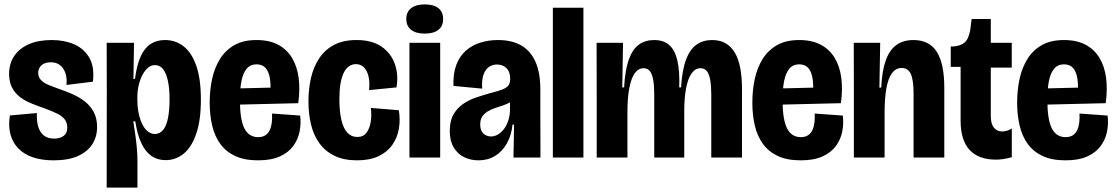

<svg xmlns="http://www.w3.org/2000/svg" viewBox="-20 -723 5121 881"><path d="M225.2 12.7Q171.2 12.7 130.2 -1.4Q89.3 -15.5 63.6 -42.4Q37.8 -69.3 27.8 -107.1Q17.8 -144.8 25.3 -193.2L149.3 -204.3Q147.5 -169.3 155.1 -142.8Q162.7 -116.3 180.8 -101.7Q199 -87 228.2 -87Q254.8 -87 271.8 -99.3Q288.7 -111.7 288.7 -137Q288.7 -159.8 277.2 -174.9Q265.8 -190 243.2 -201.2Q220.7 -212.3 187.7 -224.8Q153.3 -236.5 123.2 -248.8Q93 -261 70.3 -278.8Q47.7 -296.7 34.8 -322.1Q21.8 -347.5 21.8 -383.5Q21.8 -432 45.8 -466.8Q69.7 -501.7 113.2 -520.5Q156.8 -539.3 217.3 -539.3Q274.8 -539.3 319.9 -519.9Q365 -500.5 389.6 -458.7Q414.2 -416.8 406.3 -348.2L284.8 -333.2Q288.2 -364 280.2 -387.3Q272.3 -410.7 255.6 -423.9Q238.8 -437.2 213.7 -437.2Q185.8 -437.2 170.6 -423.8Q155.3 -410.3 155.3 -388.8Q155.3 -370.2 167.2 -356.8Q179.2 -343.3 200.8 -334.2Q222.3 -325 252.5 -314.5Q282 -304.5 312.2 -291.2Q342.3 -278 368 -258.4Q393.7 -238.8 409.6 -209.9Q425.5 -181 425.5 -139.5Q425.5 -94.8 402.9 -60.3Q380.3 -25.8 336.5 -6.6Q292.7 12.7 225.2 12.7Z M469.5 137.8 470 -297.3 469.5 -526.5H595L592.2 -360.8H599.3Q607.8 -425.7 625.8 -464.7Q643.7 -503.7 671.5 -521.5Q699.3 -539.3 737.2 -539.3Q786.3 -539.3 823.2 -509.9Q860.2 -480.5 881 -420.3Q901.8 -360.2 901.8 -265.7Q901.8 -170.7 880.3 -108.8Q858.8 -46.8 822.3 -17.5Q785.8 11.8 740 11.8Q702.5 11.8 674.4 -7.8Q646.3 -27.5 628 -67.3Q609.7 -107.2 600.8 -166.3L591.7 -166.2Q597 -132.7 601.4 -100.8Q605.8 -68.8 608.2 -39.8Q610.7 -10.7 610.7 14.5V137.8ZM689.8 -108.2Q713.3 -108.2 728.5 -126.8Q743.7 -145.3 750.8 -181.1Q758 -216.8 758 -267.2Q758 -318 750.3 -352.8Q742.7 -387.7 728.1 -406Q713.5 -424.3 691 -424.3Q673.3 -424.3 658.8 -412Q644.3 -399.7 633.5 -378.9Q622.7 -358.2 616.5 -332.2Q610.3 -306.2 610.3 -277.2V-262.7Q610.3 -236.5 614.2 -213.7Q618 -190.8 625.1 -171.1Q632.2 -151.3 642.3 -137.2Q652.5 -123 664.7 -115.6Q676.8 -108.2 689.8 -108.2Z M1164.3 12.7Q1101.3 12.7 1059.2 -7.1Q1017 -26.8 991.2 -62.2Q965.3 -97.5 953.8 -145.9Q942.2 -194.3 942.2 -251.8Q942.2 -309.3 953.3 -360.9Q964.5 -412.5 989.6 -452.7Q1014.7 -492.8 1055.7 -516.1Q1096.7 -539.3 1157.2 -539.3Q1215.3 -539.3 1255.4 -518.2Q1295.5 -497.2 1319.4 -458.2Q1343.3 -419.3 1350.3 -366.1Q1357.3 -312.8 1348.5 -249.5L1033.3 -242V-316.3L1236.8 -321.3L1219.3 -273.8Q1223.8 -324.8 1219.1 -359Q1214.3 -393.2 1199.3 -410.5Q1184.3 -427.8 1157.2 -427.8Q1128.7 -427.8 1111.8 -407.5Q1095 -387.2 1087.9 -350.9Q1080.8 -314.7 1080.8 -266Q1080.8 -174.3 1101.4 -134Q1122 -93.7 1164.5 -93.7Q1184.8 -93.7 1197.9 -102.5Q1211 -111.3 1217.9 -126.2Q1224.8 -141.2 1227.2 -160.8Q1229.5 -180.5 1228.2 -202L1357.3 -192.7Q1361.8 -156.2 1354.8 -119.8Q1347.7 -83.5 1325.8 -53.4Q1304 -23.3 1264.3 -5.3Q1224.7 12.7 1164.3 12.7Z M1618.2 12.7Q1557.7 12.7 1515.1 -8Q1472.5 -28.7 1445.8 -65.5Q1419 -102.3 1407.2 -151.6Q1395.3 -200.8 1395.3 -257.8Q1395.3 -315.8 1407.2 -366.4Q1419 -417 1445.2 -456.2Q1471.3 -495.3 1513.4 -517.3Q1555.5 -539.3 1616 -539.3Q1687.3 -539.3 1730.9 -508.9Q1774.5 -478.5 1791.8 -429.3Q1809.2 -380.2 1799.3 -322L1673.5 -309.5Q1677.3 -346 1670.9 -372.7Q1664.5 -399.3 1650 -414Q1635.5 -428.7 1612.8 -428.7Q1594.8 -428.7 1580.4 -418.2Q1566 -407.8 1556.6 -387.7Q1547.2 -367.5 1542.2 -338.2Q1537.3 -309 1537.3 -269.3Q1537.3 -210.8 1546.6 -171.9Q1555.8 -133 1574.2 -113.8Q1592.5 -94.5 1619.2 -94.5Q1647.7 -94.5 1662.4 -115.1Q1677.2 -135.7 1681.4 -166.2Q1685.7 -196.8 1681.7 -227.8L1810 -217.3Q1817.3 -173.8 1810.3 -132.5Q1803.3 -91.2 1780.2 -58.3Q1757.2 -25.5 1717.1 -6.4Q1677 12.7 1618.2 12.7Z M1858.8 0V-526.5H1999.8V0ZM1928.3 -568.8Q1888.6 -568.8 1866.5 -586.2Q1844.3 -603.7 1844.3 -635.5Q1844.3 -668.3 1866.6 -685.5Q1888.8 -702.8 1928.3 -702.8Q1969.9 -702.8 1991.6 -685.6Q2013.3 -668.3 2013.3 -635.4Q2013.3 -603.3 1991.6 -586.1Q1969.8 -568.8 1928.3 -568.8Z M2175 12.7Q2139.5 12.7 2109.6 -1.9Q2079.7 -16.5 2061.8 -46.5Q2043.8 -76.5 2043.8 -122.2Q2043.8 -167.8 2060.5 -197.3Q2077.2 -226.8 2104.6 -245.8Q2132 -264.7 2164.5 -275.6Q2197 -286.5 2227 -295Q2267 -305 2286.8 -313.1Q2306.5 -321.2 2313.8 -332.2Q2321 -343.2 2321 -360.5Q2321 -393.2 2304.2 -410.1Q2287.3 -427 2259.7 -427Q2240.2 -427 2223.9 -416.2Q2207.7 -405.3 2198.8 -381Q2189.8 -356.7 2192.5 -316.3L2060.8 -328.8Q2058.5 -385 2073.8 -425.3Q2089.2 -465.7 2117.7 -490.7Q2146.2 -515.7 2184.2 -527.5Q2222.2 -539.3 2264.8 -539.3Q2329.5 -539.3 2372.4 -514.1Q2415.3 -488.8 2437.3 -439Q2459.3 -389.2 2459.3 -314.2V-204.5Q2459.5 -170.2 2459.6 -136.2Q2459.7 -102.3 2459.8 -68.4Q2459.8 -34.5 2459.8 0H2336Q2336.8 -37.3 2337.5 -74.8Q2338.2 -112.3 2338.8 -151.3H2331.7Q2326.8 -102.3 2305.8 -65Q2284.8 -27.7 2251.7 -7.5Q2218.5 12.7 2175 12.7ZM2232.7 -96.8Q2249 -96.8 2264.4 -105.6Q2279.8 -114.3 2292.2 -130.6Q2304.5 -146.8 2312.2 -169.7Q2320 -192.5 2320.2 -221V-265.2L2345.2 -275.2Q2336.7 -262.7 2321.1 -253.8Q2305.5 -245 2287.3 -239.1Q2269.2 -233.2 2250.9 -227Q2232.7 -220.8 2217.6 -211.6Q2202.5 -202.3 2193 -188.5Q2183.5 -174.7 2183.5 -151.8Q2183.5 -123.7 2198.1 -110.2Q2212.7 -96.8 2232.7 -96.8Z M2516.8 0V-687.5H2657V0Z M2718 0V-288.7L2717.5 -526.5H2838.8L2835.3 -322H2843.7Q2848.2 -401.8 2865.2 -449.6Q2882.3 -497.3 2911.6 -518.3Q2940.8 -539.3 2981.7 -539.3Q3025.2 -539.3 3051.2 -516Q3077.2 -492.7 3088.2 -444.8Q3099.3 -397 3096.7 -322H3105Q3110 -401.7 3127.9 -449.3Q3145.8 -497 3176.1 -518.2Q3206.3 -539.3 3247.3 -539.3Q3283.5 -539.3 3309.1 -524.6Q3334.7 -509.8 3351.6 -481.7Q3368.5 -453.5 3376.6 -411.2Q3384.7 -369 3384.7 -314.2V0H3243.7V-288Q3243.7 -329.5 3238.8 -356.7Q3233.8 -383.8 3223.2 -396.9Q3212.7 -410 3194.3 -410Q3170.3 -410 3153.4 -386.2Q3136.5 -362.5 3128.1 -318.3Q3119.7 -274.2 3119.7 -212V0H2982V-290.3Q2982 -330.8 2977.1 -357.2Q2972.2 -383.7 2961.7 -396.8Q2951.2 -410 2933 -410Q2909.2 -410 2892.8 -387.2Q2876.3 -364.3 2867.7 -319.3Q2859 -274.3 2859 -208.7V0Z M3654.3 12.7Q3591.3 12.7 3549.2 -7.1Q3507 -26.8 3481.2 -62.2Q3455.3 -97.5 3443.8 -145.9Q3432.2 -194.3 3432.2 -251.8Q3432.2 -309.3 3443.3 -360.9Q3454.5 -412.5 3479.6 -452.7Q3504.7 -492.8 3545.7 -516.1Q3586.7 -539.3 3647.2 -539.3Q3705.3 -539.3 3745.4 -518.2Q3785.5 -497.2 3809.4 -458.2Q3833.3 -419.3 3840.3 -366.1Q3847.3 -312.8 3838.5 -249.5L3523.3 -242V-316.3L3726.8 -321.3L3709.3 -273.8Q3713.8 -324.8 3709.1 -359Q3704.3 -393.2 3689.3 -410.5Q3674.3 -427.8 3647.2 -427.8Q3618.7 -427.8 3601.8 -407.5Q3585 -387.2 3577.9 -350.9Q3570.8 -314.7 3570.8 -266Q3570.8 -174.3 3591.4 -134Q3612 -93.7 3654.5 -93.7Q3674.8 -93.7 3687.9 -102.5Q3701 -111.3 3707.9 -126.2Q3714.8 -141.2 3717.2 -160.8Q3719.5 -180.5 3718.2 -202L3847.3 -192.7Q3851.8 -156.2 3844.8 -119.8Q3837.7 -83.5 3815.8 -53.4Q3794 -23.3 3754.3 -5.3Q3714.7 12.7 3654.3 12.7Z M3898 0V-299L3897.5 -526.5H4018.8L4015.2 -321H4023.5Q4027.2 -399.2 4044.6 -446.8Q4062 -494.5 4093.6 -516.9Q4125.2 -539.3 4171.3 -539.3Q4243.8 -539.3 4278.4 -485.4Q4313 -431.5 4313 -319V0H4172V-292.8Q4172 -354 4159.7 -382.6Q4147.3 -411.2 4117.3 -411.2Q4090.5 -411.2 4072.8 -387.1Q4055.2 -363 4047.1 -317.4Q4039 -271.8 4039 -206.8V0Z M4550 9.5Q4470.3 9.5 4429.1 -35Q4387.8 -79.5 4387.8 -169.2V-416.3H4342.5V-509.8H4353.5Q4396.3 -513.2 4413.2 -535.5Q4430 -557.8 4434.3 -603.2L4438.2 -635.8H4526.3V-526.5H4622.5V-412.8H4526.3V-191.2Q4526.3 -154 4540.8 -136.9Q4555.2 -119.8 4578.2 -119.8Q4589.3 -119.8 4601.2 -123.4Q4613 -127 4622.7 -133.5V-1.7Q4602 4.2 4583.9 6.8Q4565.8 9.5 4550 9.5Z M4869.3 12.7Q4806.3 12.7 4764.2 -7.1Q4722 -26.8 4696.2 -62.2Q4670.3 -97.5 4658.8 -145.9Q4647.2 -194.3 4647.2 -251.8Q4647.2 -309.3 4658.3 -360.9Q4669.5 -412.5 4694.6 -452.7Q4719.7 -492.8 4760.7 -516.1Q4801.7 -539.3 4862.2 -539.3Q4920.3 -539.3 4960.4 -518.2Q5000.5 -497.2 5024.4 -458.2Q5048.3 -419.3 5055.3 -366.1Q5062.3 -312.8 5053.5 -249.5L4738.3 -242V-316.3L4941.8 -321.3L4924.3 -273.8Q4928.8 -324.8 4924.1 -359Q4919.3 -393.2 4904.3 -410.5Q4889.3 -427.8 4862.2 -427.8Q4833.7 -427.8 4816.8 -407.5Q4800 -387.2 4792.9 -350.9Q4785.8 -314.7 4785.8 -266Q4785.8 -174.3 4806.4 -134Q4827 -93.7 4869.5 -93.7Q4889.8 -93.7 4902.9 -102.5Q4916 -111.3 4922.9 -126.2Q4929.8 -141.2 4932.2 -160.8Q4934.5 -180.5 4933.2 -202L5062.3 -192.7Q5066.8 -156.2 5059.8 -119.8Q5052.7 -83.5 5030.8 -53.4Q5009 -23.3 4969.3 -5.3Q4929.7 12.7 4869.3 12.7Z"/></svg>

Font: Bricolage Grotesque 96pt ExtraBold SemiCondensed
Style: Regular
Weight: 800
Width: 4
Version: Version 1.001;gftools[0.9.33.dev8+g029e19f]